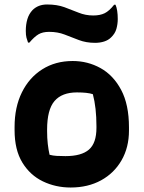

<svg xmlns="http://www.w3.org/2000/svg" viewBox="-20 -824 640 856"><path d="M304 -552Q371 -552 428 -520.5Q485 -489 520 -423.5Q555 -358 555 -256V-242Q555 -167 522 -109.5Q489 -52 430.5 -20Q372 12 295 12Q228 12 171 -15.5Q114 -43 79.5 -99.5Q45 -156 45 -244V-258Q45 -346 77.5 -412Q110 -478 168.5 -515Q227 -552 304 -552ZM323 -412Q256 -412 223 -373.5Q190 -335 190 -246V-239Q190 -208 193 -182Q196 -156 201 -134Q216 -130 232 -129Q248 -128 272 -128Q343 -128 376.5 -157Q410 -186 410 -254V-261Q410 -344 394 -404Q371 -412 323 -412ZM396 -755Q426 -755 446.5 -765Q467 -775 489 -803H495Q500 -792 502.5 -775.5Q505 -759 505 -739Q505 -717 499 -695.5Q493 -674 475 -657Q463 -645 444.5 -639Q426 -633 404 -633Q364 -633 331.5 -645.5Q299 -658 268 -670Q237 -682 199 -682Q170 -682 151.5 -671Q133 -660 111 -634H105Q101 -645 98 -656Q95 -667 95 -686Q95 -715 102 -738.5Q109 -762 125 -779Q150 -804 190 -804Q234 -804 267 -792Q300 -780 330.5 -767.5Q361 -755 396 -755Z"/></svg>

Font: Recursive Mn Csl St XBd
Style: Regular
Weight: 800
Monospace: yes
Version: Version 1.079;hotconv 1.0.112;makeotfexe 2.5.65598; ttfautoh